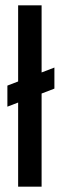

<svg xmlns="http://www.w3.org/2000/svg" viewBox="-20 -700 232 720"><path d="M48 -680H136V0H48ZM184 -446.7V-367.7L7.7 -300V-379Z"/></svg>

Font: Bricolage Grotesque 96pt Condensed ExBd
Style: Regular
Weight: 800
Width: 3
Designer: Mathieu Triay
Foundry: Atelier Triay
Version: Version 1.001;Glyphs 3.2 (3207)